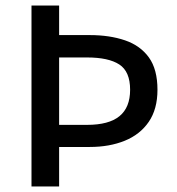

<svg xmlns="http://www.w3.org/2000/svg" viewBox="-20 -675 640 695"><path d="M94 0V-655H194V-548H305Q377 -548 432.5 -529Q488 -510 519 -467Q550 -424 550 -350Q550 -280 518.5 -234Q487 -188 431.5 -165.5Q376 -143 305 -143H194V0ZM194 -223H295Q374 -223 412.5 -254.5Q451 -286 451 -350Q451 -416 412 -441.5Q373 -467 295 -467H194Z"/></svg>

Font: Source Code Pro ExtraLight Medium
Style: Regular
Weight: 500
Monospace: yes
Version: Version 1.018;hotconv 1.0.116;makeotfexe 2.5.65601